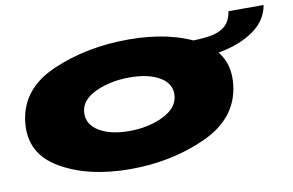

<svg xmlns="http://www.w3.org/2000/svg" viewBox="-70 -767 1367 897"><g transform="rotate(-10 613.5 -318.5)"><path d="M481.5 5Q283.5 5 150.8 -72.2Q18 -149.5 35.5 -298Q53.5 -452 216 -522.5Q378.5 -593 576.5 -593Q774.5 -593 907.2 -519.8Q1040 -446.5 1022.5 -298Q1004.5 -144 842 -69.5Q679.5 5 481.5 5ZM507.5 -171Q597.5 -171 667.8 -204.8Q738 -238.5 743.5 -295.5Q749 -353 695 -385.2Q641 -417.5 551 -417.5Q461 -417.5 390.2 -385Q319.5 -352.5 314.5 -295.5Q309.5 -238 363.5 -204.5Q417.5 -171 507.5 -171ZM848 -535.5Q909.5 -535.5 954 -542.5Q998.5 -549.5 1025.5 -572.2Q1052.5 -595 1060.5 -642H1227Q1215.5 -575.5 1159.8 -532Q1104 -488.5 1018.8 -467.5Q933.5 -446.5 832.5 -446.5Z"/></g></svg>

Font: Anybody UltraExpanded Black
Style: Italic
Weight: 900
Width: 9
Italic angle: -10°
Designer: Tyler Finck
Foundry: Etcetera Type Company
Version: Version 1.010; ttfautohint (v1.8.3) -l 8 -r 50 -G 200 -x 14 